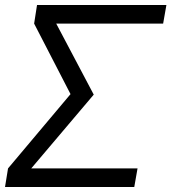

<svg xmlns="http://www.w3.org/2000/svg" viewBox="-26 -745 683 765"><path d="M6 -74 255 -370 110 -651 121.5 -725H637L624 -651H198L347.5 -368L98.5 -74H522L509 0H-6Z"/></svg>

Font: JuliaMono Italic
Style: Regular
Weight: 400
Italic angle: -9°
Monospace: yes
Designer: cormullion
Foundry: corm
Version: Version 0.049; ttfautohint (v1.8.4)